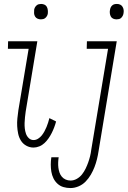

<svg xmlns="http://www.w3.org/2000/svg" viewBox="-20 -739 646 972"><path d="M187 -641Q178 -641 170 -644.5Q162 -648 157.5 -655.5Q153 -663 152.5 -672Q152 -681 153 -690Q154 -696 157 -701.5Q160 -707 165 -711.5Q170 -716 176 -717.5Q182 -719 188 -719Q197 -719 205 -715.5Q213 -712 217 -704.5Q221 -697 222 -688Q223 -679 222 -670Q221 -664 218 -658.5Q215 -653 210 -648.5Q205 -644 199 -642.5Q193 -641 187 -641ZM150 8Q130 8 113 -1.5Q96 -11 86 -27Q76 -43 72 -62Q68 -81 67 -100.5Q66 -120 68 -140Q70 -160 73 -181L125 -492H20L21 -530H169L110 -174Q108 -160 106.5 -145.5Q105 -131 104.5 -117Q104 -103 105.5 -89Q107 -75 111.5 -62Q116 -49 126 -39.5Q136 -30 150 -30Q162 -30 173 -37Q184 -44 191.5 -53.5Q199 -63 205 -74Q211 -85 215.5 -96Q220 -107 223.5 -118Q227 -129 230 -141L264 -124Q260 -109 254.5 -94.5Q249 -80 242 -66Q235 -52 226 -39Q217 -26 205.5 -15Q194 -4 179 2Q164 8 150 8ZM570 -641Q561 -641 553 -644.5Q545 -648 541 -655.5Q537 -663 536 -672Q535 -681 537 -690Q538 -696 540.5 -701.5Q543 -707 548 -711.5Q553 -716 559 -717.5Q565 -719 572 -719Q581 -719 588.5 -715.5Q596 -712 600.5 -704.5Q605 -697 606 -688Q607 -679 605 -670Q604 -664 601 -658.5Q598 -653 593.5 -648.5Q589 -644 582.5 -642.5Q576 -641 570 -641ZM337 213Q318 213 301 208Q284 203 271 191Q258 179 250.5 163.5Q243 148 240 130.5Q237 113 237 94Q237 75 240 57H277Q275 70 274.5 83.5Q274 97 275.5 109.5Q277 122 281 134Q285 146 293 155.5Q301 165 312.5 170Q324 175 337 175Q354 175 369.5 166Q385 157 395.5 143.5Q406 130 413.5 114.5Q421 99 426.5 83.5Q432 68 436 52Q440 36 442 19L527 -492H419L420 -530H571L479 26Q476 46 471 66.5Q466 87 458.5 106.5Q451 126 440 145Q429 164 413.5 180Q398 196 377.5 204.5Q357 213 337 213Z"/></svg>

Font: Iosevka Curly Slab XLtEx
Style: Italic
Weight: 200
Width: 7
Italic angle: -9°
Monospace: yes
Designer: Belleve Invis
Foundry: Belleve Invis
Version: Version 11.1.0; ttfautohint (v1.8.3)